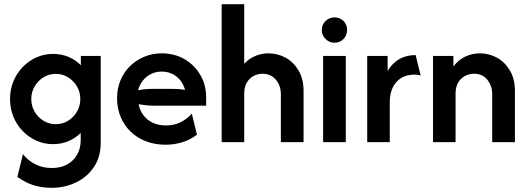

<svg xmlns="http://www.w3.org/2000/svg" viewBox="-20 -687 2551 928"><path d="M229.9 220.8Q197.2 220.8 167.4 214.6Q137.5 208.3 111.5 196.2Q85.4 184 63.9 168.1L91 57.6Q113.2 87.5 149 106.2Q184.7 125 229.9 125Q273.6 125 304.9 107.6Q336.1 90.3 353.1 60.1Q370.1 29.9 370.1 -9.7V-44.4Q345.1 -19.4 311.1 -4.9Q277.1 9.7 236.1 9.7Q193.1 9.7 155.6 -7.3Q118.1 -24.3 89.2 -54.2Q60.4 -84 44.4 -123.6Q28.5 -163.2 28.5 -208.3Q28.5 -253.5 44.4 -293.1Q60.4 -332.6 89.2 -362.5Q118.1 -392.4 155.6 -409.4Q193.1 -426.4 236.1 -426.4Q277.1 -426.4 311.8 -411.8Q346.5 -397.2 370.8 -371.5V-416.7H466.7V4.2Q466.7 72.2 433.7 120.8Q400.7 169.4 346.5 195.1Q292.4 220.8 229.9 220.8ZM249.3 -86.8Q282.6 -86.8 309.4 -103.5Q336.1 -120.1 352.1 -147.6Q368.1 -175 368.1 -208.3Q368.1 -241.7 352.1 -269.1Q336.1 -296.5 309.4 -313.2Q282.6 -329.9 250 -329.9Q216.7 -329.9 189.9 -313.2Q163.2 -296.5 147.2 -269.1Q131.2 -241.7 131.2 -208.3Q131.2 -175 147.2 -147.6Q163.2 -120.1 189.9 -103.5Q216.7 -86.8 249.3 -86.8Z M779.9 12.5Q728.5 12.5 685.4 -4.2Q642.4 -20.8 611.1 -51Q579.9 -81.2 562.8 -122.6Q545.8 -163.9 545.8 -212.5Q545.8 -259 562.2 -298.6Q578.5 -338.2 608.3 -367.4Q638.2 -396.5 677.4 -412.8Q716.7 -429.2 761.8 -429.2Q822.9 -429.2 871.2 -401.4Q919.4 -373.6 947.9 -325.3Q976.4 -277.1 976.4 -216V-176.4H717.4Q700 -176.4 683.3 -178.5Q666.7 -180.6 650 -183.3Q655.6 -153.5 673.3 -129.9Q691 -106.2 719.1 -93.4Q747.2 -80.6 782.6 -80.6Q822.2 -80.6 854.2 -96.9Q886.1 -113.2 906.9 -138.2L931.9 -36.1Q900.7 -11.8 861.8 0.3Q822.9 12.5 779.9 12.5ZM647.2 -250.7Q664.6 -254.2 682.3 -255.9Q700 -257.6 717.4 -257.6H806.9Q825.7 -257.6 842.4 -256.6Q859 -255.6 874.3 -252.1Q867.4 -279.2 851.4 -299Q835.4 -318.8 812.5 -329.9Q789.6 -341 761.1 -341Q733.3 -341 710.1 -329.5Q686.8 -318.1 670.8 -297.9Q654.9 -277.8 647.2 -250.7Z M1051.4 0V-666.7H1160.4V-378.5Q1183.3 -403.5 1213.5 -416.3Q1243.8 -429.2 1277.8 -429.2Q1322.2 -429.2 1360.8 -408Q1399.3 -386.8 1423.3 -345.8Q1447.2 -304.9 1447.2 -247.2V0H1337.5V-232.6Q1337.5 -258.3 1327.1 -280.6Q1316.7 -302.8 1296.9 -316.7Q1277.1 -330.6 1249.3 -330.6Q1226.4 -330.6 1205.9 -319.8Q1185.4 -309 1172.9 -287.8Q1160.4 -266.7 1160.4 -234V0Z M1541.7 0V-416.7H1651.4V0ZM1596.5 -480.6Q1579.9 -480.6 1566 -488.9Q1552.1 -497.2 1543.8 -511.1Q1535.4 -525 1535.4 -541.7Q1535.4 -559.7 1543.8 -573.3Q1552.1 -586.8 1566 -594.8Q1579.9 -602.8 1596.5 -602.8Q1614.6 -602.8 1628.1 -594.8Q1641.7 -586.8 1649.7 -573.3Q1657.6 -559.7 1657.6 -541.7Q1657.6 -525 1649.7 -511.1Q1641.7 -497.2 1628.1 -488.9Q1614.6 -480.6 1596.5 -480.6Z M1754.9 0V-416.7H1853.5V-343.8Q1875 -380.6 1909 -400.7Q1943.1 -420.8 1988.9 -420.8L2013.2 -322.2Q2006.2 -324.3 1998.6 -325.3Q1991 -326.4 1983.3 -326.4Q1947.2 -326.4 1920.5 -310.8Q1893.8 -295.1 1878.8 -265.3Q1863.9 -235.4 1863.9 -193.1V0Z M2072.9 0V-416.7H2171.5V-365.3Q2193.8 -396.5 2227.4 -412.8Q2261.1 -429.2 2299.3 -429.2Q2343.8 -429.2 2382.3 -408Q2420.8 -386.8 2444.8 -345.8Q2468.8 -304.9 2468.8 -247.2V0H2359V-232.6Q2359 -270.8 2336.1 -300.7Q2313.2 -330.6 2270.8 -330.6Q2247.9 -330.6 2227.4 -319.8Q2206.9 -309 2194.4 -287.8Q2181.9 -266.7 2181.9 -234V0Z"/></svg>

Font: Afacad Flux SemiBold
Style: Regular
Weight: 600
Designer: Kristian Moeller
Foundry: Dicotype
Version: Version 1.100